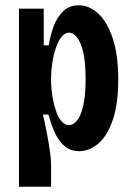

<svg xmlns="http://www.w3.org/2000/svg" viewBox="-20 -561 503 729"><path d="M52 148V-253V-528H146V-389H165Q171 -426 183.5 -460.5Q196 -495 219.5 -518Q243 -541 279 -541Q319 -541 353.5 -509Q388 -477 408.5 -414Q429 -351 429 -260Q429 -167 408.5 -106.5Q388 -46 354 -16.5Q320 13 281 13Q250 13 228 -4Q206 -21 190.5 -52.5Q175 -84 164 -126H143Q151 -92 158 -55.5Q165 -19 169.5 12.5Q174 44 174 65V148ZM242 -86Q258 -86 272.5 -103.5Q287 -121 296 -160Q305 -199 305 -262Q305 -324 296 -362.5Q287 -401 272.5 -419Q258 -437 243 -437Q225 -437 212 -419Q199 -401 190.5 -374.5Q182 -348 178 -318.5Q174 -289 174 -266V-251Q174 -238 176 -217.5Q178 -197 183 -174.5Q188 -152 195.5 -132Q203 -112 215 -99Q227 -86 242 -86Z"/></svg>

Font: Bricolage Grotesque Condensed SemiBold
Style: Regular
Weight: 600
Width: 3
Designer: Mathieu Triay
Foundry: Atelier Triay
Version: Version 1.000;gftools[0.9.30]